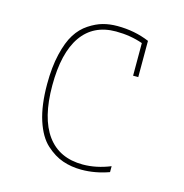

<svg xmlns="http://www.w3.org/2000/svg" viewBox="-86 -610 672 700"><g transform="rotate(15 250.0 -260.0)"><path d="M375 -493.2Q328.1 -509.8 273.4 -509.8Q188.5 -509.8 144 -446.3Q99.6 -382.8 99.6 -259.8Q99.6 -136.7 146 -73.2Q192.4 -9.8 281.2 -9.8Q332 -9.8 384.8 -31.2V-8.8Q333 9.8 281.2 9.8Q243.2 9.8 210.4 -1.5Q177.7 -12.7 147 -40.5Q116.2 -68.4 98.1 -124Q80.1 -179.7 80.1 -259.8Q80.1 -324.2 91.8 -373.5Q103.5 -422.9 122.1 -452.1Q140.6 -481.4 167.5 -499Q194.3 -516.6 219.2 -523.4Q244.1 -530.3 273.4 -530.3Q338.9 -530.3 394.5 -506.8V-370.1H375Z"/></g></svg>

Font: Mgen+ 1mn thin
Style: Regular
Weight: 100
Designer: [Source Han Sans]
Ryoko NISHIZUKA  (kana & ideographs); Paul D. Hunt (Latin, Greek & Cyrillic); Wenlong ZHANG  (bopomofo
Version: Version 1.059.20150602